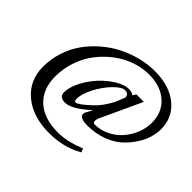

<svg xmlns="http://www.w3.org/2000/svg" viewBox="-154 -890 1119 1119"><g transform="rotate(45 405.5 -330.0)"><path d="M364.7 16.1Q230 16.1 147.9 -52Q65.9 -120.1 65.9 -232.9Q65.9 -296.9 85.4 -356.9Q105 -417 139.2 -464.8Q173.3 -512.7 219.7 -552.7Q266.1 -592.8 319.1 -619.6Q372.1 -646.5 429.9 -661.1Q487.8 -675.8 544.9 -675.8Q666.5 -675.8 738.5 -616.5Q810.5 -557.1 810.5 -460.4Q810.5 -428.2 799.6 -391.4Q788.6 -354.5 763.2 -315.4Q737.8 -276.4 702.4 -244.9Q667 -213.4 612.1 -193.1Q557.1 -172.9 492.7 -172.9Q425.8 -172.9 425.3 -203.1Q425.8 -211.4 429.4 -219Q433.1 -226.6 452.1 -259.8Q357.4 -174.8 304.7 -174.8Q257.8 -174.8 257.8 -213.4Q257.8 -254.9 283.4 -305.7Q309.1 -356.4 346.9 -397.7Q384.8 -439 430.4 -467Q476.1 -495.1 513.2 -495.1Q537.6 -495.1 552.7 -482.9L564.5 -503.4H626.5L513.7 -259.8Q502.9 -239.3 502.9 -222.7Q502.9 -207.5 517.1 -207.5Q564.9 -207.5 608.4 -229Q651.9 -250.5 681.6 -284.9Q711.4 -319.3 728.8 -362.8Q746.1 -406.2 746.1 -449.7Q746.1 -535.2 688.7 -586.7Q631.3 -638.2 535.2 -638.2Q480.5 -638.2 425.5 -619.4Q370.6 -600.6 322.5 -564.7Q274.4 -528.8 237.1 -481.2Q199.7 -433.6 178 -371.6Q156.2 -309.6 156.2 -242.7Q156.2 -139.6 219.7 -81.1Q283.2 -22.5 399.4 -22.5Q472.7 -22.5 567.9 -60.5L577.1 -37.6Q483.9 16.1 364.7 16.1ZM347.2 -218.8Q356 -218.8 379.4 -235.6Q402.8 -252.4 433.6 -282.2Q471.7 -315.9 508.8 -385.7L533.2 -446.3Q532.7 -447.8 530.5 -455.8Q528.3 -463.9 526.6 -465.8Q524.9 -467.8 518.3 -470.9Q511.7 -474.1 501 -474.1Q475.1 -474.1 435.8 -434.1Q396.5 -394 366.5 -336.9Q336.4 -279.8 336.4 -236.8Q336.4 -229.5 339.6 -224.1Q342.8 -218.8 347.2 -218.8Z"/></g></svg>

Font: Elstob 18pt SemiBold
Style: Italic
Weight: 600
Italic angle: -20°
Designer: Peter S. Baker
Version: Version 1.015